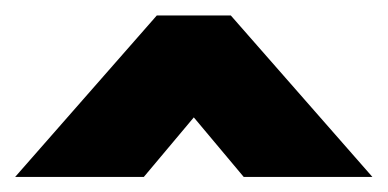

<svg xmlns="http://www.w3.org/2000/svg" viewBox="-26 -785 515 255"><path d="M-5.9 -550 182.3 -764.5H280.5L468.6 -550H297.7L231.4 -629.1L165 -550Z"/></svg>

Font: Spartan MB Black
Style: Regular
Weight: 900
Designer: Matt Bailey, Mirko Velimirovic
Foundry: Matt Bailey
Version: Version 1.005